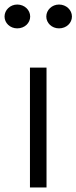

<svg xmlns="http://www.w3.org/2000/svg" viewBox="-43 -796 337 846"><path d="M274 -723C274 -752 249 -776 217 -776C186 -776 161 -752 161 -723C161 -695 185 -671 217 -671C250 -671 274 -695 274 -723ZM90 -723C90 -752 65 -776 33 -776C2 -776 -23 -752 -23 -723C-23 -695 1 -671 33 -671C66 -671 90 -695 90 -723ZM162 30V-498H89V30Z"/></svg>

Font: LINE Seed JP_OTF Regular
Style: Regular
Weight: 400
Designer: LY Corporation & Fontrix & Fontworks
Version: Version 1.002